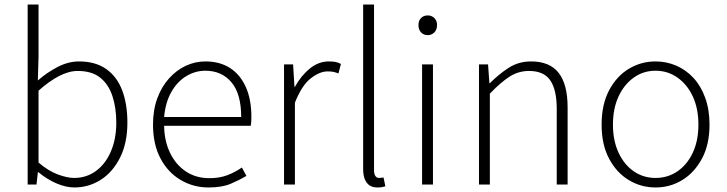

<svg xmlns="http://www.w3.org/2000/svg" viewBox="-20 -814 3207 847"><path d="M308 13Q271 13 229 -5Q187 -23 150 -54H147L141 0H102V-794H150V-564L147 -459Q187 -494 234 -518.5Q281 -543 329 -543Q401 -543 448.5 -509.5Q496 -476 519 -415.5Q542 -355 542 -273Q542 -183 509.5 -118.5Q477 -54 424 -20.5Q371 13 308 13ZM307 -29Q361 -29 403 -59.5Q445 -90 469 -145.5Q493 -201 493 -273Q493 -338 476 -390Q459 -442 422 -471.5Q385 -501 323 -501Q284 -501 240.5 -478.5Q197 -456 150 -414V-97Q193 -60 235 -44.5Q277 -29 307 -29Z M900 13Q833 13 777 -20Q721 -53 688 -115Q655 -177 655 -264Q655 -329 674 -380.5Q693 -432 726 -468.5Q759 -505 800 -524Q841 -543 886 -543Q949 -543 994 -514.5Q1039 -486 1064 -431Q1089 -376 1089 -298Q1089 -289 1088.5 -279.5Q1088 -270 1086 -259H704Q705 -192 730 -140Q755 -88 799.5 -58Q844 -28 904 -28Q948 -28 982.5 -41Q1017 -54 1047 -75L1067 -38Q1035 -19 997 -3Q959 13 900 13ZM704 -298H1044Q1044 -400 1001 -451Q958 -502 886 -502Q841 -502 801.5 -478Q762 -454 736 -408.5Q710 -363 704 -298Z M1233 0V-530H1273L1279 -431H1281Q1308 -480 1346.5 -511.5Q1385 -543 1431 -543Q1446 -543 1458.5 -541Q1471 -539 1484 -532L1473 -490Q1460 -495 1450.5 -497Q1441 -499 1425 -499Q1390 -499 1350.5 -468Q1311 -437 1281 -361V0Z M1645 13Q1624 13 1610.5 4Q1597 -5 1589.5 -23Q1582 -41 1582 -69V-794H1630V-63Q1630 -46 1636 -37.5Q1642 -29 1652 -29Q1656 -29 1660 -29.5Q1664 -30 1672 -31L1680 8Q1672 10 1665 11.5Q1658 13 1645 13Z M1842 0V-530H1890V0ZM1867 -659Q1849 -659 1837.5 -671Q1826 -683 1826 -704Q1826 -723 1837.5 -734.5Q1849 -746 1867 -746Q1884 -746 1896 -734.5Q1908 -723 1908 -704Q1908 -683 1896 -671Q1884 -659 1867 -659Z M2093 0V-530H2133L2139 -447H2141Q2182 -488 2225 -515.5Q2268 -543 2323 -543Q2405 -543 2444.5 -492.5Q2484 -442 2484 -340V0H2436V-334Q2436 -418 2407.5 -459.5Q2379 -501 2314 -501Q2267 -501 2228 -476Q2189 -451 2141 -401V0Z M2872 13Q2808 13 2754 -19.5Q2700 -52 2667 -114Q2634 -176 2634 -264Q2634 -353 2667 -415.5Q2700 -478 2754 -510.5Q2808 -543 2872 -543Q2920 -543 2963 -524.5Q3006 -506 3039 -470.5Q3072 -435 3091 -382.5Q3110 -330 3110 -264Q3110 -176 3076.5 -114Q3043 -52 2989.5 -19.5Q2936 13 2872 13ZM2872 -29Q2926 -29 2969 -58.5Q3012 -88 3036.5 -141Q3061 -194 3061 -264Q3061 -335 3036.5 -388Q3012 -441 2969 -471.5Q2926 -502 2872 -502Q2818 -502 2775.5 -471.5Q2733 -441 2708.5 -388Q2684 -335 2684 -264Q2684 -194 2708.5 -141Q2733 -88 2775.5 -58.5Q2818 -29 2872 -29Z"/></svg>

Font: Noto Sans TC Thin ExtraLight
Style: Regular
Weight: 250
Version: Version 2.004-H2;hotconv 1.0.118;makeotfexe 2.5.65603